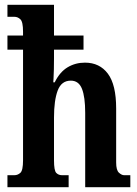

<svg xmlns="http://www.w3.org/2000/svg" viewBox="-20 -780 572 800"><path d="M11 0V-50H40Q54 -50 65 -60Q76 -70 76 -112V-573H11V-632H76V-648Q76 -689 65 -699.5Q54 -710 40 -710H11V-760H205V-632H328V-573H205V-537Q205 -514 204.5 -491Q204 -468 203 -452.5Q202 -437 202 -437H208Q229 -480 261.5 -499.5Q294 -519 334 -519Q395 -519 429.5 -473Q464 -427 464 -328V-103Q464 -71 475.5 -60.5Q487 -50 497 -50H523V0H335V-310Q335 -376 321.5 -410Q308 -444 275 -444Q236 -444 220.5 -403Q205 -362 205 -290V-112Q205 -69 214.5 -59.5Q224 -50 238 -50H266V0Z"/></svg>

Font: Noto Serif ExtraCondensed
Style: Bold
Weight: 700
Width: 2
Designer: Monotype Design Team
Foundry: Monotype Imaging Inc.
Version: Version 2.014; ttfautohint (v1.8.4.7-5d5b)